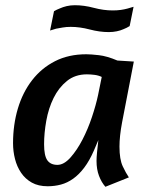

<svg xmlns="http://www.w3.org/2000/svg" viewBox="-20 -706 568 736"><path d="M200 -74Q174 -74 161.5 -91.5Q149 -109 149 -153Q149 -196 157.5 -243.5Q166 -291 185.5 -330.5Q205 -370 236.5 -395.5Q268 -421 313 -421Q327 -421 342.5 -419Q358 -417 370 -411L356 -342Q348 -304 332.5 -257.5Q317 -211 296 -170.5Q275 -130 250 -102Q225 -74 200 -74ZM163 8Q189 8 213.5 1.5Q238 -5 260.5 -21Q283 -37 303 -63.5Q323 -90 340 -129L357 -169Q354 -143 352 -122.5Q350 -102 350 -89Q350 -57 359.5 -32Q369 -7 384 10L474 -26Q463 -42 450.5 -68.5Q438 -95 438 -144Q438 -184 448 -237L493 -470L430 -474Q390 -491 359 -494.5Q328 -498 311 -498Q243 -498 191 -471.5Q139 -445 103 -398.5Q67 -352 48.5 -290Q30 -228 30 -157Q30 -126 37.5 -96.5Q45 -67 61 -43.5Q77 -20 102 -6Q127 8 163 8ZM492 -680Q480 -676 468 -673Q457 -670 443 -668Q429 -666 412 -666Q377 -666 339.5 -676Q302 -686 267 -686Q250 -686 235.5 -682.5Q221 -679 210 -674Q197 -669 187 -663L172 -589Q183 -592 195 -596Q206 -598 220 -600.5Q234 -603 251 -603Q286 -603 324 -593Q362 -583 397 -583Q413 -583 427.5 -586Q442 -589 453 -594Q466 -599 477 -606Z"/></svg>

Font: Amaranth
Style: Italic
Weight: 400
Designer: Gesine Todt
Foundry: Gesine Todt
Version: Version 1.001